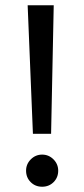

<svg xmlns="http://www.w3.org/2000/svg" viewBox="-20 -700 319 729"><path d="M105 -192 85 -680H184L174 -192ZM79 -52Q79 -77 97 -95Q115 -113 140 -113Q165 -113 183 -95Q201 -77 201 -52Q201 -26 183.5 -8.5Q166 9 140 9Q114 9 96.5 -8.5Q79 -26 79 -52Z"/></svg>

Font: Martel Sans
Style: Regular
Weight: 400
Designer: Dan Reynolds and Mathieu Réguer
Foundry: Dan Reynolds and Mathieu Réguer
Version: Version 1.001;PS 001.001;hotconv 1.0.70;makeotf.lib2.5.58329